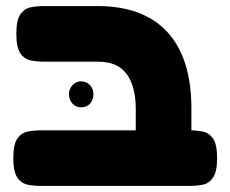

<svg xmlns="http://www.w3.org/2000/svg" viewBox="-20 -606 760 635"><path d="M521 9Q485 9 465 -2.5Q445 -14 437 -33.5Q429 -53 429 -77V-245Q429 -284 421 -313.5Q413 -343 397.5 -363Q382 -383 359 -392.5Q336 -402 304 -402H127Q104 -402 82.5 -406Q61 -410 47.5 -429.5Q34 -449 34 -494Q34 -540 47.5 -559Q61 -578 82 -582Q103 -586 126 -586H301Q378 -586 436 -564.5Q494 -543 533.5 -500Q573 -457 593 -394Q613 -331 613 -247V-84Q613 -58 605.5 -37Q598 -16 578.5 -3.5Q559 9 521 9ZM117 9Q94 9 72.5 5Q51 1 37.5 -18.5Q24 -38 24 -83Q24 -129 37.5 -148Q51 -167 72.5 -171Q94 -175 116 -175H606Q629 -175 650 -171Q671 -167 684.5 -148Q698 -129 698 -83Q698 -38 684.5 -18.5Q671 1 650 5Q629 9 605 9ZM248 -251Q231 -251 219.5 -263.5Q208 -276 208 -295Q208 -311 219.5 -324Q231 -337 248 -337Q266 -337 277.5 -324.5Q289 -312 289 -295Q289 -276 278 -263.5Q267 -251 248 -251Z"/></svg>

Font: Fredoka SemiExpanded
Style: Bold
Weight: 700
Width: 6
Designer: Ben Nathan
Foundry: Milena B. Brandão, Ben Nathan
Version: Version 2.001